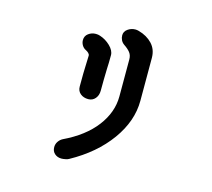

<svg xmlns="http://www.w3.org/2000/svg" viewBox="-115 -939 1231 1113"><g transform="rotate(15 500.0 -382.0)"><path d="M286 -19Q286 -37 296 -52Q306 -67 321 -75Q445 -134 510 -219.5Q575 -305 575 -400V-622Q575 -647 562 -663.5Q549 -680 525 -696Q512 -705 505.5 -718.5Q499 -732 499 -747Q499 -770 519.5 -784.5Q540 -799 565 -799Q574 -799 585 -796Q636 -782 667.5 -748.5Q699 -715 699 -664V-407Q699 -285 616 -170Q533 -55 388 25Q382 29 368 32Q354 35 343 35Q319 35 302.5 20.5Q286 6 286 -19ZM338 -396Q338 -488 340 -523L342 -582Q342 -590 335 -597Q328 -604 318 -609Q303 -616 294.5 -630.5Q286 -645 286 -661Q286 -686 305.5 -700.5Q325 -715 350 -715Q364 -715 375 -711Q410 -700 438 -673Q466 -646 466 -618Q466 -567 464 -535Q462 -471 462 -404Q462 -376 446 -357Q430 -338 404 -338Q376 -338 357 -353.5Q338 -369 338 -396Z"/></g></svg>

Font: Tsukimi Rounded
Style: Bold
Weight: 700
Designer: Takashi Funayama
Foundry: Takashi Funayama
Version: Version 1.032; ttfautohint (v1.8.3)